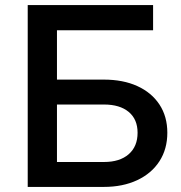

<svg xmlns="http://www.w3.org/2000/svg" viewBox="-20 -735 713 755"><path d="M89 0V-715H204V-86L192 -98H389Q451 -98 486 -128.5Q521 -159 521 -213Q521 -266 486 -295Q451 -324 389 -324H146V-422H388Q464 -422 520 -396.5Q576 -371 607 -324Q638 -277 638 -213Q638 -149 607 -101Q576 -53 519.5 -26.5Q463 0 388 0ZM153 -616V-715H582V-616Z"/></svg>

Font: Wix Madefor Display SemiBold
Style: Regular
Weight: 600
Designer: Dalton Maag Ltd
Foundry: Dalton Maag Ltd
Version: Version 3.100